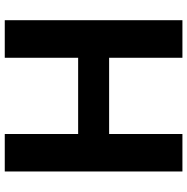

<svg xmlns="http://www.w3.org/2000/svg" viewBox="-10 -756 767 786"><g transform="rotate(90 373.0 -363.5)"><path d="M63.2 0V-727.3H217V-427.2H529.1V-727.3H682.5V0H529.1V-300.4H217V0Z"/></g></svg>

Font: Cannonade
Style: Bold
Weight: 700
Designer: Rasmus Andersson
Foundry: rsms
Version: Version 3.012;git-f93a4a705